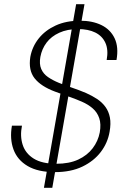

<svg xmlns="http://www.w3.org/2000/svg" viewBox="-20 -811 605 918"><path d="M190 87 344 -791H384L230 87ZM242 12Q162 12 112.5 -17Q63 -46 44.5 -96.5Q26 -147 37 -210H85Q75 -160 88.5 -118.5Q102 -77 141.5 -52.5Q181 -28 249 -28Q311 -28 354 -48Q397 -68 423 -102Q449 -136 457 -178Q464 -218 454.5 -246Q445 -274 423 -293Q401 -312 371 -325Q341 -338 308 -349.5Q275 -361 243 -373Q176 -398 145.5 -436.5Q115 -475 125 -539Q134 -588 165 -627Q196 -666 246 -689Q296 -712 362 -712Q422 -712 465 -691Q508 -670 528 -628Q548 -586 537 -524H490Q499 -573 484 -606Q469 -639 435.5 -655.5Q402 -672 353 -672Q302 -672 263.5 -654.5Q225 -637 202.5 -607Q180 -577 173 -539Q167 -505 177 -481.5Q187 -458 209.5 -442.5Q232 -427 261.5 -415Q291 -403 325 -391.5Q359 -380 392 -366Q421 -353 444.5 -337.5Q468 -322 484 -300Q500 -278 505.5 -249Q511 -220 504 -181Q495 -128 462 -84.5Q429 -41 374 -14.5Q319 12 242 12Z"/></svg>

Font: DM Sans 9pt ExtraLight
Style: Italic
Weight: 250
Italic angle: -10°
Version: Version 4.004;gftools[0.9.30]